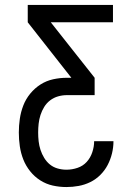

<svg xmlns="http://www.w3.org/2000/svg" viewBox="-20 -755 540 775"><path d="M248 0Q220 0 193 -6Q166 -12 142.5 -27Q119 -42 101.5 -64Q84 -86 74 -111.5Q64 -137 60 -164.5Q56 -192 56 -220Q56 -248 60 -275.5Q64 -303 74 -329Q84 -355 102 -377Q120 -399 143.5 -414Q167 -429 194.5 -435Q222 -441 250 -441H268L92 -665V-735H436V-665H185L362 -441V-371H250Q232 -371 214.5 -366Q197 -361 182.5 -350Q168 -339 158.5 -323.5Q149 -308 143.5 -291Q138 -274 136 -256Q134 -238 134 -220Q134 -202 136 -184.5Q138 -167 143.5 -150Q149 -133 158.5 -117.5Q168 -102 181.5 -91Q195 -80 212.5 -75Q230 -70 248 -70Q271 -70 293 -77.5Q315 -85 330 -101.5Q345 -118 352.5 -140.5Q360 -163 360 -185H438Q438 -160 432 -135.5Q426 -111 414.5 -89Q403 -67 385 -49Q367 -31 344.5 -20Q322 -9 297.5 -4.5Q273 0 248 0Z"/></svg>

Font: Iosevka Term SS14
Style: Regular
Weight: 400
Monospace: yes
Designer: Belleve Invis
Foundry: Belleve Invis
Version: Version 24.1.1; ttfautohint (v1.8.4)